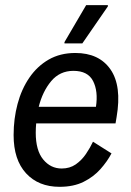

<svg xmlns="http://www.w3.org/2000/svg" viewBox="-20 -720 515 752"><path d="M213.3 11.7Q130.8 11.7 82.1 -41.2Q33.3 -94.2 33.3 -190.8Q33.3 -255 48.8 -312.9Q64.2 -370.8 95 -415.8Q125.8 -460.8 170.8 -486.7Q215.8 -512.5 275 -512.5Q368.3 -512.5 412.9 -447.9Q457.5 -383.3 436.7 -261.7L432.5 -236.7H121.7Q120 -218.3 120 -200Q120 -130.8 149.2 -95.4Q178.3 -60 221.7 -60Q253.3 -60 276.7 -76.2Q300 -92.5 316.7 -117.1Q333.3 -141.7 344.2 -165L416.7 -119.2Q400 -87.5 373.3 -57.5Q346.7 -27.5 307.5 -7.9Q268.3 11.7 213.3 11.7ZM267.5 -442.5Q214.2 -442.5 180.4 -402.1Q146.7 -361.7 131.7 -301.7H355.8Q365 -362.5 344.6 -402.5Q324.2 -442.5 267.5 -442.5ZM232.5 -550V-555L317.5 -700H402.5V-695L302.5 -550Z"/></svg>

Font: Familjen Grotesk GF
Style: Italic
Weight: 400
Designer: Anders Wikstroem, Jonas Baeckman, Matilda Gysing, Kristian Moeller
Foundry: Familjen STHML AB
Version: Version 2.000; Beta; Release 4; Build 6